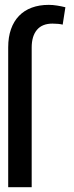

<svg xmlns="http://www.w3.org/2000/svg" viewBox="-20 -781 307 801"><path d="M14.2 0V-583.1Q14.2 -626.4 25.9 -659.4Q37.6 -692.5 59.5 -715Q81.3 -737.6 112.6 -749.1Q143.8 -760.7 183.2 -760.7Q200.3 -760.7 218 -757.8Q235.8 -755 252.8 -750.7L241.5 -678.3Q224.4 -682.5 198.9 -682.5Q155.9 -682.5 134.1 -656.4Q112.2 -630.3 112.2 -583.1V0Z"/></svg>

Font: Interop
Style: Regular
Weight: 400
Designer: Rasmus Andersson, Google, Jang Haemin
Foundry: jhaemin
Version: Version 1.008